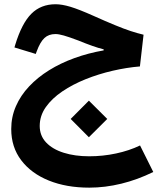

<svg xmlns="http://www.w3.org/2000/svg" viewBox="-20 -541 743 887"><path d="M306.5 8.5 390.6 93 475.5 8.5 390.6 -76ZM236.9 -521.4Q168.7 -521.4 124.7 -477.3Q80.6 -433.2 50.1 -333.3L46.8 -321.8L145.2 -291.8L149.2 -302.8Q165.4 -346.9 185.2 -365.3Q204.9 -383.7 236.2 -383.7Q251.1 -383.7 274.9 -376.9Q298.7 -370.2 341.8 -353.9Q378.7 -338.8 406.6 -329Q434.4 -319.1 458.9 -313.1V-308.2Q388.1 -295.9 324 -272.7Q259.9 -249.5 206.8 -216.5Q153.6 -183.5 114.3 -141.6Q75 -99.8 53.5 -50.3Q31.9 -0.8 31.9 55.1Q31.9 138.8 78.2 199.6Q124.5 260.5 205.8 293.2Q287 325.9 392.4 325.9Q465.3 325.9 540.3 307.6Q615.4 289.3 688.1 253.5L627 131Q576.8 155.1 516.1 168Q455.5 181 392.1 181Q326.1 181 274.3 164.7Q222.5 148.4 193 117.1Q163.5 85.7 163.5 41Q163.5 -6.1 191.6 -46.1Q219.8 -86.2 267.7 -118.6Q315.6 -151 375.8 -175.2Q436.1 -199.3 500.8 -214.2Q565.5 -229.1 626.4 -234.1L643.2 -380.6Q615.4 -387.2 583.8 -397.5Q552.2 -407.9 510.6 -425.1Q468.9 -442.2 411 -468.2Q345 -497.7 305.5 -509.6Q266 -521.4 236.9 -521.4Z"/></svg>

Font: Estedad VF
Style: Regular
Weight: 100
Designer: Amin Abedi
Version: Version 7.3